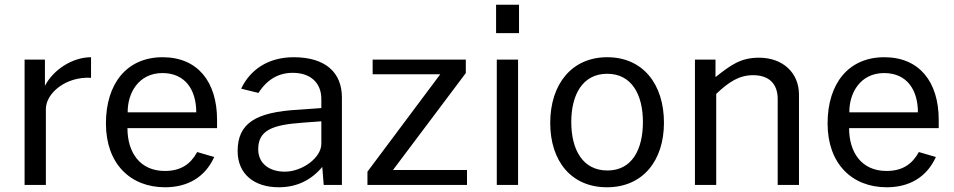

<svg xmlns="http://www.w3.org/2000/svg" viewBox="-20 -782 4036 812"><path d="M174 0V-321C174 -387 257 -459 365 -453V-540C287 -540 206 -488 170 -419V-530H84V0Z M898 -240V-275C898 -436 816 -540 668 -540C516 -540 428 -428 428 -260C428 -90 531 10 678 10C773 10 847 -32 886 -118L814 -139C786 -88 745 -59 677 -59C572 -59 519 -137 519 -240ZM520 -307C519 -388 566 -473 667 -473C765 -473 810 -400 810 -307Z M1159 10C1235 10 1296 -20 1343 -76L1349 0H1426V-370C1426 -474 1358 -540 1222 -540C1113 -540 1037 -486 1000 -407L1073 -389C1111 -448 1160 -474 1218 -474C1293 -474 1339 -432 1339 -363V-325L1242 -318C1060 -308 985 -260 985 -143C985 -46 1055 10 1159 10ZM1185 -56C1118 -56 1072 -91 1072 -151C1072 -231 1132 -254 1258 -263L1339 -269V-174C1339 -114 1257 -56 1185 -56Z M1955 0V-63H1642L1950 -473V-530H1556V-468H1842L1534 -56V0Z M2081 -530V0H2171V-530ZM2078 -762V-642H2175V-762Z M2547 10C2699 10 2788 -103 2788 -263C2788 -425 2700 -540 2548 -540C2398 -540 2307 -426 2307 -262C2307 -102 2395 10 2547 10ZM2549 -61C2443 -61 2396 -151 2396 -266C2396 -380 2443 -470 2548 -470C2652 -470 2699 -381 2699 -266C2699 -150 2653 -61 2549 -61Z M3009 0V-385C3064 -437 3107 -464 3165 -464C3234 -464 3269 -426 3269 -363V0H3359V-382C3359 -473 3292 -538 3190 -538C3112 -538 3071 -507 3006 -456V-530H2919V0Z M3950 -240V-275C3950 -436 3868 -540 3720 -540C3568 -540 3480 -428 3480 -260C3480 -90 3583 10 3730 10C3825 10 3899 -32 3938 -118L3866 -139C3838 -88 3797 -59 3729 -59C3624 -59 3571 -137 3571 -240ZM3572 -307C3571 -388 3618 -473 3719 -473C3817 -473 3862 -400 3862 -307Z"/></svg>

Font: Cheyenne Sans
Style: Regular
Weight: 400
Designer: The Public Sans project authors (U.S. Web Design System), Libre Franklin designed by Pablo Impallari and Rodrigo Fuenzal
Foundry: The Cheyenne Sans Project Authors
Version: Version 2.007